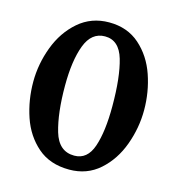

<svg xmlns="http://www.w3.org/2000/svg" viewBox="-108 -810 853 921"><g transform="rotate(15 318.0 -350.0)"><path d="M592 -352Q592 -264 561 -179Q530 -94 468 -39Q406 16 318 16Q222 16 160.5 -37.5Q99 -91 71 -173.5Q43 -256 43 -347Q43 -435 75 -520.5Q107 -606 170.5 -661Q234 -716 322 -716Q413 -716 474 -662Q535 -608 563.5 -525Q592 -442 592 -352ZM195 -368Q195 -232 221 -143.5Q247 -55 324 -55Q389 -55 414.5 -130Q440 -205 440 -331Q440 -476 415 -561Q390 -646 320 -646Q253 -646 224 -569.5Q195 -493 195 -368Z"/></g></svg>

Font: Sumana
Style: Bold
Weight: 700
Designer: Cyreal, Alexei Vanyashin (Devanagari), Olga Karpushina (Latin)
Foundry: Cyreal
Version: Version 1.015;PS 001.015;hotconv 1.0.70;makeotf.lib2.5.58329